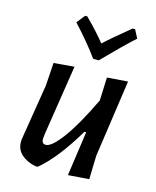

<svg xmlns="http://www.w3.org/2000/svg" viewBox="-107 -771 692 850"><g transform="rotate(15 239.0 -346.5)"><path d="M406 -697 426 -659Q375 -613 286 -522H261Q213 -588 147 -659L177 -697H187Q245 -639 278 -597Q315 -632 395 -697ZM190 -467 140 -145 138 -124Q137 -100 156 -100Q183 -100 230.5 -164.5Q278 -229 337 -352V-357L341 -458L436 -465L385 -111L382 -3L286 4L315 -200H307Q223 -59 147 3H136Q96 -5 71 -28Q46 -51 47 -86L48 -100L89 -353L96 -459Z"/></g></svg>

Font: Alegreya Sans Medium
Style: Italic
Weight: 500
Italic angle: -7°
Designer: Juan Pablo del Peral
Foundry: Huerta Tipografica
Version: Version 2.007